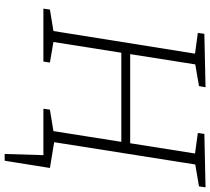

<svg xmlns="http://www.w3.org/2000/svg" viewBox="-59 -676 901 823"><g transform="rotate(90 391.5 -264.5)"><path d="M17 0 21 -28 113 -43 210 -650 121 -662 125 -690 354 -695 349 -667 256 -651 212 -372H594L638 -650L550 -662L554 -690L783 -695L779 -667L685 -651L589 -43L677 -28L673 0H446L450 -28L542 -43L588 -334H206L160 -43L248 -28L244 0ZM640 166 645 0H563L566 -50L700 -28L669 166Z"/></g></svg>

Font: Bitter Light
Style: Italic
Weight: 300
Italic angle: -9°
Designer: Sol Matas, and Bitter project Authors
Foundry: Sol Matas
Version: Version 2.001